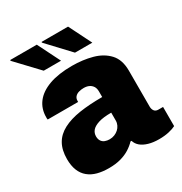

<svg xmlns="http://www.w3.org/2000/svg" viewBox="-172 -851 937 989"><g transform="rotate(-30 296.5 -356.5)"><path d="M192 12Q154 12 124 4Q94 -4 72 -22Q50 -40 38.5 -68.5Q27 -97 27 -136Q27 -190 47.5 -226Q68 -262 109 -283.5Q150 -305 208.5 -314Q267 -323 344 -323V-356Q344 -375 336 -387Q328 -399 315 -405Q302 -411 284 -411Q269 -411 255 -407Q241 -403 232.5 -393.5Q224 -384 224 -369V-363H43Q42 -367 42 -370Q42 -373 42 -377Q42 -427 70 -463.5Q98 -500 153 -520Q208 -540 289 -540Q353 -540 408 -525Q463 -510 497 -473.5Q531 -437 531 -372V-158Q531 -143 538.5 -132.5Q546 -122 562 -122H590V-8Q575 0 549 6Q523 12 490 12Q455 12 428 4Q401 -4 384.5 -18Q368 -32 362 -52H356Q339 -34 316 -19.5Q293 -5 262.5 3.5Q232 12 192 12ZM269 -115Q285 -115 298.5 -120.5Q312 -126 322 -135Q332 -144 338 -156.5Q344 -169 344 -183V-230Q296 -230 268 -221Q240 -212 227.5 -197.5Q215 -183 215 -163Q215 -146 222.5 -135Q230 -124 242.5 -119.5Q255 -115 269 -115ZM337 -591 215 -721 216 -725H373L440 -591ZM151 -591 28 -721 30 -725H187L254 -591Z"/></g></svg>

Font: Archivo SemiCondensed Black
Style: Regular
Weight: 900
Width: 4
Designer: Hector Gatti
Foundry: Omnibus-Type
Version: Version 2.001